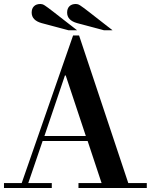

<svg xmlns="http://www.w3.org/2000/svg" viewBox="-36 -944 757 964"><path d="M-16 -25H73L331 -766H361L608 -25H701V0H358V-25H474L404 -236H178L106 -25H224V0H-16ZM290 -565 187 -261H395L294 -565ZM486 -792 351 -828Q301 -842 301 -881Q301 -901 312.5 -912.5Q324 -924 345 -924Q350 -924 355 -922.5Q360 -921 367 -916.5Q374 -912 384 -904.5Q394 -897 411 -884L529 -792ZM308 -792 173 -828Q123 -842 123 -881Q123 -901 134.5 -912.5Q146 -924 167 -924Q172 -924 177 -922.5Q182 -921 189 -916.5Q196 -912 206 -904.5Q216 -897 233 -884L351 -792Z"/></svg>

Font: Libre Bodoni
Style: Regular
Weight: 400
Designer: Pablo Impallari, Rodrigo Fuenzalida
Foundry: Pablo Impallari, Rodrigo Fuenzalida
Version: Version 1.001; ttfautohint (v1.5.65-e2d9)